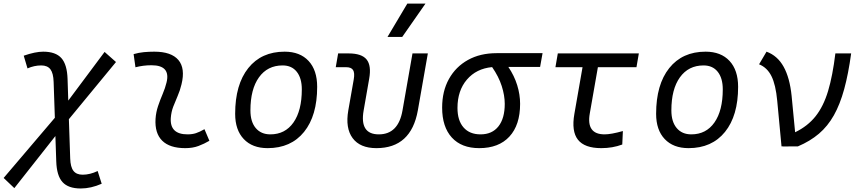

<svg xmlns="http://www.w3.org/2000/svg" viewBox="-73 -815 4780 1069"><path d="M6.8 232.4 -52.7 175.8 232.4 -159.2 225.6 -358.9Q224.1 -407.2 207.8 -429Q191.4 -450.7 156.7 -450.7Q117.7 -450.7 80.1 -434.1L59.1 -504.9Q123.5 -527.3 167.5 -527.3Q236.8 -527.3 268.8 -491.5Q300.8 -455.6 303.2 -375L307.1 -254.9L509.3 -525.9L572.8 -469.7L310.5 -151.4L317.9 67.4Q319.3 114.7 335.9 136.2Q352.5 157.7 387.2 157.7Q427.7 157.7 470.7 137.2L493.2 208Q433.6 234.4 376.5 234.4Q307.1 234.4 274.9 198.7Q242.7 163.1 240.2 83.5L235.4 -57.6Z M1065.4 -95.7 1092.8 -31.2Q1064 -14.2 1032 -2.2Q1000 9.8 958.5 9.8Q872.1 9.8 830.1 -31.7Q788.1 -73.2 793 -153.3Q795.4 -189.9 807.1 -224.6Q818.8 -259.3 832.8 -292Q846.7 -324.7 854 -355Q878.4 -451.7 770.5 -451.7Q724.1 -451.7 681.2 -440.4L670.9 -513.7Q699.7 -522 728.5 -524.7Q757.3 -527.3 786.1 -527.3Q880.9 -527.3 920.2 -481Q959.5 -434.6 937.5 -345.2Q929.2 -310.5 916 -280.5Q902.8 -250.5 891.6 -221.2Q880.4 -191.9 877.9 -157.7Q872.1 -66.9 971.2 -66.9Q997.6 -66.9 1017.8 -73.5Q1038.1 -80.1 1065.4 -95.7Z M1417 9.8Q1332 9.8 1284.2 -40.8Q1236.3 -91.3 1236.3 -181.2Q1236.3 -344.2 1309.3 -435.8Q1382.3 -527.3 1511.7 -527.3Q1597.2 -527.3 1645 -475.8Q1692.9 -424.3 1692.9 -331.5Q1692.9 -170.9 1619.9 -80.6Q1546.9 9.8 1417 9.8ZM1432.1 -66.9Q1514.6 -66.9 1561 -133.1Q1607.4 -199.2 1607.4 -317.4Q1607.4 -379.9 1579.3 -415.3Q1551.3 -450.7 1500.5 -450.7Q1416.5 -450.7 1368.9 -384.5Q1321.3 -318.4 1321.3 -200.2Q1321.3 -137.2 1350.8 -102.1Q1380.4 -66.9 1432.1 -66.9Z M2022.9 9.8Q1931.6 9.8 1890.4 -45.9Q1849.1 -101.6 1866.2 -200.2L1896.5 -372.6Q1902.8 -409.2 1892.8 -425Q1882.8 -440.9 1854 -440.9H1796.4L1809.6 -517.6H1868.2Q1940.9 -517.6 1968.3 -483.6Q1995.6 -449.7 1982.4 -376L1951.7 -200.2Q1928.2 -66.9 2036.1 -66.9Q2145 -66.9 2168 -200.2L2223.6 -517.6H2309.1L2253.4 -200.2Q2215.8 9.8 2022.9 9.8ZM2084.5 -609.4 2194.8 -794.9H2295.9L2166.5 -609.4Z M2595.2 9.8Q2496.6 9.8 2442.6 -49.3Q2388.7 -108.4 2388.7 -215.8Q2388.7 -307.1 2426.5 -375.2Q2464.4 -443.4 2532.5 -481.2Q2600.6 -519 2691.9 -519H2947.8L2934.1 -442.4H2757.3Q2790.5 -393.1 2806.6 -340.8Q2822.8 -288.6 2822.8 -236.8Q2822.8 -119.1 2763.4 -54.7Q2704.1 9.8 2595.2 9.8ZM2667 -441.4Q2579.1 -433.1 2526.6 -371.8Q2474.1 -310.5 2474.1 -213.9Q2474.1 -144 2507.8 -105.5Q2541.5 -66.9 2602.5 -66.9Q2667 -66.9 2702.1 -111.3Q2737.3 -155.8 2737.3 -236.8Q2737.3 -283.2 2720.5 -335.9Q2703.6 -388.7 2667 -441.4Z M3274.9 9.8Q3181.6 9.8 3144.8 -37.1Q3107.9 -84 3125 -181.2L3170.4 -440.9H3019.5L3032.7 -517.6H3483.9L3470.7 -440.9H3255.9L3210.9 -184.1Q3189.9 -66.9 3293 -66.9Q3329.6 -66.9 3395 -85.4L3391.6 -10.3Q3337.4 9.8 3274.9 9.8Z M3760.7 9.8Q3675.8 9.8 3627.9 -40.8Q3580.1 -91.3 3580.1 -181.2Q3580.1 -344.2 3653.1 -435.8Q3726.1 -527.3 3855.5 -527.3Q3940.9 -527.3 3988.8 -475.8Q4036.6 -424.3 4036.6 -331.5Q4036.6 -170.9 3963.6 -80.6Q3890.6 9.8 3760.7 9.8ZM3775.9 -66.9Q3858.4 -66.9 3904.8 -133.1Q3951.2 -199.2 3951.2 -317.4Q3951.2 -379.9 3923.1 -415.3Q3895 -450.7 3844.2 -450.7Q3760.3 -450.7 3712.6 -384.5Q3665 -318.4 3665 -200.2Q3665 -137.2 3694.6 -102.1Q3724.1 -66.9 3775.9 -66.9Z M4278.3 0.5 4254.4 -253.4Q4246.1 -343.3 4222.2 -391.1Q4198.2 -439 4153.3 -457L4194.8 -527.3Q4255.9 -504.9 4290 -443.4Q4324.2 -381.8 4334.5 -281.2L4354 -78.6Q4423.8 -112.3 4467.8 -167.5Q4511.7 -222.7 4537.4 -307.9Q4563 -393.1 4578.1 -517.6H4666Q4650.4 -403.3 4627.2 -318.6Q4604 -233.9 4569.8 -173.1Q4535.6 -112.3 4486.6 -70.6Q4437.5 -28.8 4369.6 0L4282.2 0.5L4283.7 -1.5Z"/></svg>

Font: Cascadia Code NF SemiLight
Style: Italic
Weight: 350
Italic angle: -10°
Monospace: yes
Designer: Aaron Bell
Foundry: Saja Typeworks
Version: Version 2404.023; ttfautohint (v1.8.4)